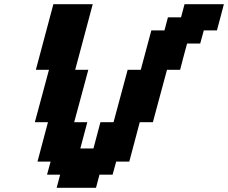

<svg xmlns="http://www.w3.org/2000/svg" viewBox="-20 -895 1087 915"><path d="M250 0H437.5L454.1 -62.5H516.6L533.7 -125H596.2L646 -312.5H708.5Q719.7 -354.5 742.2 -437.7Q764.6 -521 775.9 -562.5H838.4Q843.8 -583.5 854.7 -625.2Q865.7 -667 871.6 -687.5H934.1L951.2 -750H1013.7Q1019.5 -770.5 1030.5 -812.5Q1041.5 -854.5 1046.9 -875H859.4L842.8 -812.5H780.3L763.7 -750H701.2L650.9 -562.5H588.4Q577.1 -521 554.7 -437.5Q532.2 -354 521 -312.5H458.5Q452.6 -291.5 441.9 -249.8Q431.2 -208 425.3 -187.5H362.8Q368.2 -208 379.4 -249.8Q390.6 -291.5 396 -312.5H333.5Q344.7 -354 367.2 -437.3Q389.6 -520.5 400.9 -562.5H338.4L421.9 -875H234.4L150.9 -562.5H213.4Q202.1 -520.5 179.7 -437.3Q157.2 -354 146 -312.5H208.5L158.7 -125H221.2L204.1 -62.5H266.6Z"/></svg>

Font: Faithful 32x
Style: SemiboldOblique
Weight: 400
Foundry: Faithful Resource Pack
Version: Version 1.0; January 27, 2023